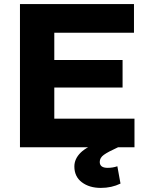

<svg xmlns="http://www.w3.org/2000/svg" viewBox="-20 -731 717 953"><path d="M79.1 0V-710.9H645V-568.4H249.5V-433.1H588.4V-296.4H249.5V-142.1H647.5V0ZM485.8 -29.3 565.9 0Q515.6 22.9 495.4 37.6Q475.1 52.2 475.1 72.8Q475.1 102.1 514.2 102.1Q540 102.1 562.5 94.2L578.1 180.2Q534.2 201.7 480.5 201.7Q423.3 201.7 386.2 173.6Q349.1 145.5 349.1 95.2Q349.1 57.6 380.4 26.6Q411.6 -4.4 485.8 -29.3Z"/></svg>

Font: Bert Sans Black
Style: Regular
Weight: 900
Designer: Christian Robertson, Adam Twardoch, & Cristiano Sobral
Foundry: Google
Version: Version 12.135;January 10, 2020;FontCreator 12.0.0.2547 64-b